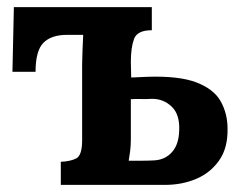

<svg xmlns="http://www.w3.org/2000/svg" viewBox="-20 -520 685 540"><path d="M407 -435Q366 -435 357 -410.5Q348 -386 348 -346L349 -302L394 -304Q484 -307 533 -288Q582 -269 601 -234.5Q620 -200 620 -158Q621 -104 596.5 -69Q572 -34 532 -17Q492 0 444 0H151V-65Q178 -66 194.5 -74.5Q211 -83 211 -126V-339Q211 -353 212 -376.5Q213 -400 214 -422H169Q124 -422 102 -399.5Q80 -377 80 -318H15L19 -500H407ZM348 -128Q348 -110 346 -95Q344 -80 342 -68Q363 -68 380.5 -68Q398 -68 415 -69Q445 -71 464 -92.5Q483 -114 484 -153Q486 -198 463 -220Q440 -242 408 -242Q388 -241 375 -241.5Q362 -242 348 -241Z"/></svg>

Font: Lora
Style: Bold
Weight: 700
Designer: Olga Karpushina, Alexei Vanyashin (Cyrillic)
Foundry: Cyreal
Version: Version 3.006; ttfautohint (v1.8.4.7-5d5b);gftools[0.9.30]